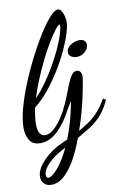

<svg xmlns="http://www.w3.org/2000/svg" viewBox="-106 -779 716 1119"><g transform="rotate(-10 252.0 -220.0)"><path d="M85 30Q39 30 20.5 -1Q2 -32 2 -75Q2 -124 20 -190Q38 -256 67.5 -328.5Q97 -401 132.5 -470.5Q168 -540 203.5 -596.5Q239 -653 269.5 -686.5Q300 -720 318 -720Q330 -720 338.5 -707Q347 -694 352 -675.5Q357 -657 357 -642Q357 -615 343.5 -571.5Q330 -528 305.5 -475.5Q281 -423 247.5 -368.5Q214 -314 174 -264.5Q134 -215 88 -179Q84 -154 80.5 -129Q77 -104 77 -83Q77 -46 88.5 -28.5Q100 -11 120 -11Q146 -11 172.5 -35Q199 -59 223 -95.5Q247 -132 265 -171L286 -159Q244 -72 193 -21Q142 30 85 30ZM103 -232Q138 -268 169 -312Q200 -356 226.5 -402.5Q253 -449 273 -492.5Q293 -536 304 -570.5Q315 -605 316 -625Q316 -629 315 -630.5Q314 -632 314 -632Q306 -632 287.5 -608.5Q269 -585 244.5 -545Q220 -505 194 -453Q168 -401 144 -344Q120 -287 103 -232ZM106 280Q78 280 62.5 264Q47 248 47 224Q47 185 82.5 143Q118 101 174 68Q190 60 206.5 52Q223 44 241 36Q259 -8 274.5 -62.5Q290 -117 302 -182Q291 -163 280.5 -147Q270 -131 263 -117L248 -140Q266 -173 280 -209.5Q294 -246 306.5 -277.5Q319 -309 333 -329Q347 -349 364 -349Q377 -349 385 -339Q393 -329 393 -314Q393 -303 388 -273Q383 -243 373.5 -199Q364 -155 350 -104Q336 -53 318 -1Q347 -18 375 -36.5Q403 -55 431.5 -84.5Q460 -114 488 -163L504 -153Q475 -90 440 -55.5Q405 -21 370 -1Q335 19 304 38Q282 99 252 154.5Q222 210 185 245Q148 280 106 280ZM96 237Q114 237 149.5 197.5Q185 158 222 81Q152 116 117 152.5Q82 189 82 217Q82 228 86 232.5Q90 237 96 237ZM380 -428Q362 -428 347.5 -437Q333 -446 333 -464Q333 -481 345.5 -494Q358 -507 376.5 -514.5Q395 -522 412 -522Q428 -522 439 -514Q450 -506 450 -489Q450 -465 428.5 -446.5Q407 -428 380 -428Z"/></g></svg>

Font: Dancing Script SemiBold
Style: Regular
Weight: 600
Designer: Pablo Impallari
Foundry: Pablo Impallari
Version: Version 2.001